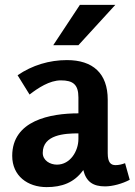

<svg xmlns="http://www.w3.org/2000/svg" viewBox="-20 -755 551 786"><path d="M307 -735 198 -570H301L452 -735ZM254 -509C182 -509 112 -488 52 -447L101 -368C136 -395 183 -426 229 -426C279 -426 301 -409 301 -356V-291C186 -291 30 -262 30 -117C30 -35 93 11 171 11C233 11 284 -7 321 -59C333 -10 362 8 410 8C441 8 481 -3 511 -19L492 -87C479 -82 466 -79 453 -79C434 -79 421 -89 421 -128V-347C421 -455 360 -509 254 -509ZM301 -209V-186C301 -137 268 -81 213 -81C185 -81 155 -98 155 -129C155 -204 245 -209 301 -209Z"/></svg>

Font: Rosario
Style: Bold
Weight: 700
Designer: Hector Gatti
Foundry: Omnibus Type
Version: Version 1.100